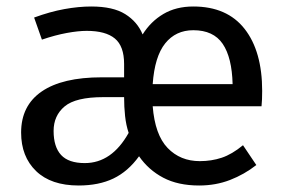

<svg xmlns="http://www.w3.org/2000/svg" viewBox="-20 -559 880 591"><path d="M450 -232Q457 -144 496 -103.5Q535 -63 595 -63Q631 -63 662.5 -73.5Q694 -84 728 -112L769 -51Q732 -22 688 -5Q644 12 593 12Q528 12 482.5 -12Q437 -36 408 -78Q374 -31 329 -9.5Q284 12 222 12Q137 12 91 -32.5Q45 -77 45 -151Q45 -234 108.5 -277.5Q172 -321 293 -321H362V-362Q362 -417 333.5 -440.5Q305 -464 247 -464Q221 -464 185.5 -457.5Q150 -451 109 -437L85 -505Q134 -523 178 -531Q222 -539 261 -539Q328 -539 365.5 -515.5Q403 -492 419 -453Q444 -493 483 -516Q522 -539 575 -539Q679 -539 733 -470Q787 -401 787 -279Q787 -265 786.5 -253.5Q786 -242 785 -232ZM241 -57Q324 -57 376 -150Q368 -174 365 -202Q362 -230 362 -260H298Q213 -260 179 -231.5Q145 -203 145 -156Q145 -107 168 -82Q191 -57 241 -57ZM575 -466Q521 -466 488.5 -425.5Q456 -385 450 -300H696Q694 -382 665.5 -424Q637 -466 575 -466Z"/></svg>

Font: Feura Sans
Style: Regular
Weight: 400
Designer: Carrois Corporate & Edenspiekermann
Foundry: Carrois Corporate GbR & Edenspiekermann AG
Version: Version 1.001